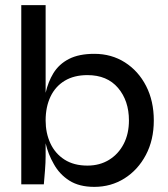

<svg xmlns="http://www.w3.org/2000/svg" viewBox="-20 -719 656 749"><path d="M348 10Q289 10 250.5 -14.5Q212 -39 190 -79Q168 -117 158 -160V-109Q158 -86 155.5 -54Q153 -22 151 0H63V-699H158V-357Q168 -400 188 -433Q210 -469 249 -489Q288 -509 348 -509Q415 -509 467.5 -475.5Q520 -442 550 -383.5Q580 -325 580 -249Q580 -173 549 -114.5Q518 -56 465.5 -23Q413 10 348 10ZM321 -73Q369 -73 405.5 -95.5Q442 -118 462.5 -157.5Q483 -197 483 -249Q483 -326 440.5 -376Q398 -426 321 -426Q269 -426 232.5 -404Q196 -382 177 -342Q158 -302 158 -249Q158 -200 176.5 -160Q195 -120 231.5 -96.5Q268 -73 321 -73Z"/></svg>

Font: Syne Med Modified
Style: Regular
Weight: 500
Designer: Lucas Descroix
Foundry: Bonjour Monde
Version: Version 2.200